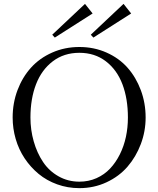

<svg xmlns="http://www.w3.org/2000/svg" viewBox="-20 -954 812 985"><path d="M387.2 11.2Q327.1 11.2 273.2 -8.3Q219.2 -27.8 178 -62Q136.7 -96.2 106.4 -141.6Q76.2 -187 60.5 -241Q44.9 -294.9 44.9 -351.1Q44.9 -425.3 69.8 -491.5Q94.7 -557.6 138.9 -606.7Q183.1 -655.8 247.6 -684.3Q312 -712.9 387.2 -712.9Q462.4 -712.9 526.6 -684.3Q590.8 -655.8 634.3 -606.7Q677.7 -557.6 702.4 -491.5Q727.1 -425.3 727.1 -351.1Q727.1 -280.3 702.4 -214.8Q677.7 -149.4 634.3 -99.1Q590.8 -48.8 526.4 -18.8Q461.9 11.2 387.2 11.2ZM136.2 -351.1Q136.2 -287.1 153.1 -228.3Q169.9 -169.4 200.7 -123.3Q231.4 -77.1 280 -49.6Q328.6 -22 387.2 -22Q434.6 -22 475.1 -40Q515.6 -58.1 544.9 -89.4Q574.2 -120.6 595 -162.4Q615.7 -204.1 626 -252Q636.2 -299.8 636.2 -351.1Q636.2 -447.3 608.2 -521.5Q580.1 -595.7 523.2 -639.4Q466.3 -683.1 387.2 -683.1Q308.1 -683.1 250.7 -639.4Q193.4 -595.7 164.8 -521.5Q136.2 -447.3 136.2 -351.1ZM248 -775.9 261.2 -761.2 455.1 -884.8 416 -934.1ZM445.8 -775.9 459 -761.2 652.8 -884.8 613.8 -934.1Z"/></svg>

Font: Ortica Linear Light
Style: Regular
Weight: 300
Designer: Benedetta Bovani
Foundry: Collletttivo
Version: Version 2.000;Glyphs 3.1.2 (3151)